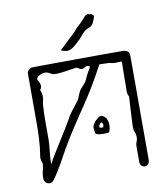

<svg xmlns="http://www.w3.org/2000/svg" viewBox="-73 -674 635 735"><g transform="rotate(-10 245.0 -306.5)"><path d="M431 0Q424 0 418.5 -5.5Q413 -11 413 -21V-85Q413 -90 415 -94.5Q417 -99 418 -103Q419 -107 419.5 -110Q420 -113 420 -116Q420 -127 416 -135.5Q412 -144 412 -157Q412 -165 413 -182.5Q414 -200 415 -219.5Q416 -239 417 -254.5Q418 -270 418 -274Q412 -285 412.5 -297Q413 -309 413 -319Q413 -326 413 -347Q413 -368 414 -410Q414 -412 398 -410.5Q382 -409 369 -413Q368 -414 358.5 -414Q349 -414 340 -414.5Q331 -415 329 -415Q328 -415 327 -415Q312 -386 296 -358Q280 -330 259 -297.5Q238 -265 208 -221Q162 -153 130 -94Q98 -35 78 -9Q67 5 52 -2Q40 -7 40 -26Q40 -31 41 -39Q42 -47 43 -50Q45 -55 47 -66Q49 -77 47 -83Q45 -87 43.5 -94.5Q42 -102 43 -105Q49 -143 50.5 -174Q52 -205 52 -239V-429Q52 -435 58.5 -441.5Q65 -448 70 -448Q72 -448 97.5 -448.5Q123 -449 162 -449Q201 -449 245 -449.5Q289 -450 328.5 -450Q368 -450 394.5 -450Q421 -450 425 -450Q450 -450 450 -426V-22Q450 -11 444 -5.5Q438 0 431 0ZM86 -164Q86 -153 84 -135Q82 -117 80.5 -99Q79 -81 80 -70Q86 -84 100.5 -107Q115 -130 131.5 -156.5Q148 -183 162 -206Q176 -229 183 -242Q187 -249 196.5 -261Q206 -273 215.5 -285.5Q225 -298 227 -304Q235 -327 242.5 -335.5Q250 -344 257.5 -352Q265 -360 273 -381Q274 -382 279.5 -392.5Q285 -403 291 -413Q286 -417 281 -417Q277 -417 273.5 -415Q270 -413 266 -411Q262 -409 260 -409Q253 -409 246.5 -414Q240 -419 232 -417Q229 -417 215.5 -414.5Q202 -412 185.5 -410Q169 -408 157 -408Q144 -408 141 -411Q137 -413 131 -416.5Q125 -420 116 -420Q111 -420 104.5 -418Q98 -416 90 -411Q86 -408 84 -403Q82 -398 86 -393Q93 -383 93 -373Q93 -365 87 -357Q93 -344 93 -333Q93 -324 91 -315.5Q89 -307 88 -297Q87 -286 86.5 -268.5Q86 -251 86 -230ZM314 -151Q310 -151 299 -150.5Q288 -150 278 -152Q268 -154 266 -159Q265 -167 263.5 -177Q262 -187 270 -197Q274 -204 286 -213.5Q298 -223 305 -218Q325 -209 325 -178Q325 -171 322.5 -161Q320 -151 314 -151ZM299 -175Q301 -175 301.5 -178Q302 -181 302 -183Q302 -191 298 -194Q296 -196 292.5 -192.5Q289 -189 288 -187Q286 -185 286 -182.5Q286 -180 286 -177Q287 -175 292.5 -175Q298 -175 299 -175ZM192 -494Q203 -504 213 -514Q223 -524 234 -534Q255 -552 267 -568Q275 -575 282 -581.5Q289 -588 296 -596Q300 -601 304.5 -606Q309 -611 316 -612Q318 -614 321 -611.5Q324 -609 326 -610Q329 -612 335 -606.5Q341 -601 339 -598Q335 -586 329.5 -574.5Q324 -563 308 -558Q302 -556 297 -552Q292 -548 287 -543Q280 -534 269.5 -523Q259 -512 242 -498Q224 -485 210.5 -487.5Q197 -490 192 -494Z"/></g></svg>

Font: Sankofa Display
Style: Regular
Weight: 400
Designer: Batsirai Madzonga
Foundry: Batsirai Madzonga
Version: Version 1.000; ttfautohint (v1.8.4.7-5d5b)